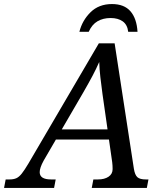

<svg xmlns="http://www.w3.org/2000/svg" viewBox="-76 -928 801 948"><path d="M-56 0 -48 -42H-29Q-9 -42 4.5 -48Q18 -54 31.5 -71Q45 -88 64 -120L412 -714H490L585 -95Q590 -64 602.5 -53Q615 -42 644 -42H657L649 0H377L385 -42H408Q440 -42 460 -55.5Q480 -69 480 -93Q480 -101 479.5 -110.5Q479 -120 478 -127L462 -239H200L139 -134Q120 -99 120 -78Q120 -42 176 -42H199L191 0ZM336 -473 229 -289H455L430 -464Q424 -508 419.5 -547Q415 -586 414 -622Q398 -586 380.5 -553Q363 -520 336 -473ZM316 -771Q330 -827 371 -867.5Q412 -908 477 -908Q537 -908 568 -872.5Q599 -837 603 -771H557Q553 -806 530 -822.5Q507 -839 470 -839Q433 -839 405.5 -823Q378 -807 362 -771Z"/></svg>

Font: NotoSerif-Italic
Style: Regular
Weight: 400
Italic angle: -12°
Designer: Monotype Design Team
Foundry: Monotype Imaging Inc.
Version: Version 2.007; ttfautohint (v1.8) -l 8 -r 50 -G 200 -x 14 -D